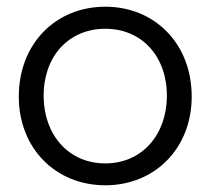

<svg xmlns="http://www.w3.org/2000/svg" viewBox="-20 -549 634 578"><path d="M296.9 8.8C445.3 8.8 557.1 -101.6 557.1 -258.3C557.1 -418 445.3 -528.8 296.9 -528.8C148.4 -528.8 36.6 -418 36.6 -258.3C36.6 -101.6 148.4 8.8 296.9 8.8ZM111.3 -258.3C110.4 -377.9 185.5 -462.4 296.9 -462.4C408.2 -462.4 483.4 -377.9 482.4 -258.3C481.4 -144 408.2 -57.1 296.9 -57.1C185.5 -57.1 112.3 -144 111.3 -258.3Z"/></svg>

Font: Faust Sans
Style: Regular
Weight: 400
Designer: Andreas Faust
Version: Version 1.003;Glyphs 3.1.2 (3151)